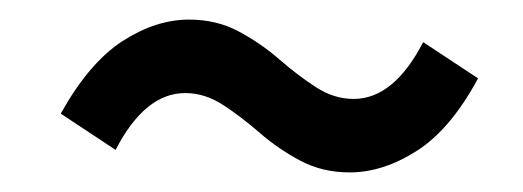

<svg xmlns="http://www.w3.org/2000/svg" viewBox="-20 -429 534 196"><path d="M337 -253Q309 -253 286.5 -265Q264 -277 245 -293.5Q226 -310 207.5 -322Q189 -334 169 -334Q128 -334 98 -276L42 -313Q71 -365 105 -387Q139 -409 173 -409Q201 -409 223.5 -397Q246 -385 265 -368.5Q284 -352 302.5 -340Q321 -328 341 -328Q382 -328 412 -386L468 -349Q440 -297 405.5 -275Q371 -253 337 -253Z"/></svg>

Font: Source Sans Pro SemiBold
Style: Italic
Weight: 600
Italic angle: -11°
Designer: Paul D. Hunt
Foundry: Adobe Systems Incorporated
Version: Version 1.095;hotconv 1.0.109;makeotfexe 2.5.65596